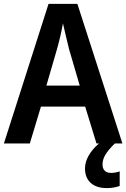

<svg xmlns="http://www.w3.org/2000/svg" viewBox="-20 -736 648 985"><path d="M475 0H488C443 38 416 84 416 128C416 191 456 229 528 229C556 229 577 224 594 218V143C584 147 568 151 549 151C522 151 506 136 506 108C506 73 525 44 569 0H608L377 -716H229L0 0H133L190 -189H417ZM334 -485 389 -297H218L273 -486C283 -521 296 -576 303 -616C310 -582 327 -516 334 -485Z"/></svg>

Font: Noto Sans Myanmar UI SemiCondensed SemiBold
Style: Regular
Weight: 600
Width: 4
Designer: Monotype Design Team
Foundry: Monotype Imaging Inc.
Version: Version 2.103